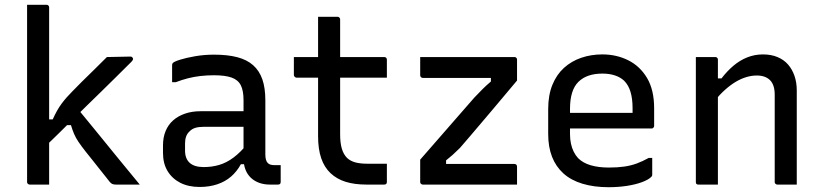

<svg xmlns="http://www.w3.org/2000/svg" viewBox="-20 -770 3430 801"><path d="M185 0Q171 0 158 0Q145 0 132 0Q119 0 104 0Q101 0 98.5 -1.5Q96 -3 94.5 -5Q93 -7 93 -11Q93 -91 93 -171Q93 -251 93 -331Q93 -411 93 -491Q93 -571 93 -651Q93 -683 93 -708.5Q93 -734 93 -750Q109 -750 122.5 -750Q136 -750 148.5 -750Q161 -750 174 -750Q178 -750 180 -748.5Q182 -747 183.5 -745Q185 -743 185 -739Q185 -647 185 -554.5Q185 -462 185 -369.5Q185 -277 185 -184.5Q185 -92 185 0ZM463 0Q454 0 448.5 -2.5Q443 -5 438 -11Q434 -16 423 -30Q412 -44 397.5 -62Q383 -80 367 -100.5Q351 -121 337 -138Q319 -161 307.5 -178Q296 -195 289 -211.5Q282 -228 276 -248H241L297 -325Q342 -271 385.5 -217Q429 -163 473 -109.5Q517 -56 563 0Q546 0 531.5 0Q517 0 501 0Q485 0 463 0ZM168 -272H200Q209 -292 218 -308Q227 -324 237 -337.5Q247 -351 258 -363.5Q269 -376 283 -390Q300 -408 322 -429.5Q344 -451 370.5 -477Q397 -503 426 -532L524 -534Q528 -534 530 -532.5Q532 -531 533.5 -529Q535 -527 535 -523Q535 -522 533.5 -519Q532 -516 526 -510Q494 -478 463 -447.5Q432 -417 401.5 -387Q371 -357 341.5 -328.5Q312 -300 283 -271Q254 -242 225.5 -214Q197 -186 168 -158Z M1087 -351Q1087 -323 1087 -295Q1087 -267 1087 -238.5Q1087 -210 1087 -182Q1087 -154 1087 -126Q1087 -113 1089.5 -104Q1092 -95 1097 -90Q1102 -85 1109 -83Q1116 -81 1126 -81Q1128 -81 1130.5 -81Q1133 -81 1136 -81H1151Q1151 -63 1151 -46Q1151 -29 1151 -11Q1151 -5 1148 -2.5Q1145 0 1140 0Q1135 0 1124.5 0Q1114 0 1105 0Q1082 0 1062 -7Q1042 -14 1027 -28Q1012 -42 1004 -62.5Q996 -83 996 -111Q996 -146 996 -183.5Q996 -221 996 -256Q996 -272 996 -288Q996 -304 996 -320Q996 -336 996 -352Q996 -392 984.5 -414.5Q973 -437 946 -446.5Q919 -456 873 -456Q844 -456 817 -453Q790 -450 764.5 -443.5Q739 -437 713 -427H698Q698 -445 698 -463Q698 -481 698 -499Q698 -502 699 -504Q700 -506 701 -507Q706 -513 731.5 -521Q757 -529 794.5 -535.5Q832 -542 873 -542Q929 -542 969.5 -531.5Q1010 -521 1036 -498Q1062 -475 1074.5 -439Q1087 -403 1087 -351ZM752 -142Q752 -108 771.5 -90.5Q791 -73 830 -73Q864 -73 894.5 -82Q925 -91 954 -112.5Q983 -134 1014 -172V-85H985Q968 -54 943.5 -33Q919 -12 886 -1Q853 10 813 10Q766 10 732 -7.5Q698 -25 679 -56.5Q660 -88 660 -132V-164Q660 -197 671 -223.5Q682 -250 702.5 -268Q723 -286 752 -296Q781 -306 817 -306Q852 -306 884.5 -306Q917 -306 949 -306Q981 -306 1014 -306Q1023 -306 1026.5 -295.5Q1030 -285 1031 -270Q1032 -255 1032 -241Q995 -241 963.5 -241Q932 -241 900 -241Q868 -241 830 -241Q809 -241 794.5 -236.5Q780 -232 770 -221Q761 -213 756.5 -200.5Q752 -188 752 -172Z M1206 -532H1583Q1588 -532 1591 -529Q1594 -526 1594 -521Q1594 -508 1594 -496Q1594 -484 1594 -472Q1594 -460 1594 -446H1217Q1215 -446 1213 -447Q1211 -448 1209.5 -449.5Q1208 -451 1207 -453Q1206 -455 1206 -457Q1206 -471 1206 -483Q1206 -495 1206 -507Q1206 -519 1206 -532ZM1594 -87Q1594 -68 1594 -49Q1594 -30 1594 -11Q1594 -6 1591.5 -3Q1589 0 1583 0Q1574 0 1564.5 0Q1555 0 1545.5 0Q1536 0 1526.5 0Q1517 0 1508 0Q1459 0 1422 -11.5Q1385 -23 1359 -47.5Q1333 -72 1320 -110Q1307 -148 1307 -202Q1307 -251 1307 -300Q1307 -349 1307 -398Q1307 -447 1307 -496.5Q1307 -546 1307 -595Q1307 -622 1307 -648Q1307 -674 1307 -700Q1328 -700 1348 -700Q1368 -700 1388 -700Q1391 -700 1393.5 -698.5Q1396 -697 1397.5 -694.5Q1399 -692 1399 -689Q1399 -629 1399 -569.5Q1399 -510 1399 -450Q1399 -390 1399 -330Q1399 -270 1399 -210Q1399 -174 1406 -150Q1413 -126 1428 -111Q1442 -98 1462.5 -92.5Q1483 -87 1512 -87Q1524 -87 1535.5 -87Q1547 -87 1558 -87Q1569 -87 1581 -87Z M1733 -532H2126Q2130 -532 2132 -530.5Q2134 -529 2135.5 -527Q2137 -525 2137 -521V-434Q2110 -402 2084.5 -371.5Q2059 -341 2034.5 -312Q2010 -283 1987 -256Q1964 -229 1942 -203Q1920 -177 1899 -153Q1882 -136 1868.5 -124Q1855 -112 1841 -101V-86Q1862 -86 1884 -86Q1906 -86 1928 -86H2126Q2131 -86 2134 -83Q2137 -80 2137 -75Q2137 -57 2137 -38Q2137 -19 2137 0H1744Q1741 0 1738.5 -1.5Q1736 -3 1734.5 -5Q1733 -7 1733 -11V-104Q1776 -153 1815 -198Q1854 -243 1890 -284Q1926 -325 1959 -363Q1977 -382 1993 -398Q2009 -414 2028 -430V-445Q2000 -445 1973 -445Q1946 -445 1918 -445H1744Q1741 -445 1738.5 -446.5Q1736 -448 1734.5 -450.5Q1733 -453 1733 -456Q1733 -475 1733 -494Q1733 -513 1733 -532Z M2493 -543Q2552 -543 2601 -518.5Q2650 -494 2679.5 -444.5Q2709 -395 2709 -318V-245Q2709 -242 2707.5 -239.5Q2706 -237 2704 -235.5Q2702 -234 2698 -234H2439Q2422 -234 2405 -234Q2388 -234 2372 -234H2342L2329 -299H2619Q2619 -304 2619 -309Q2619 -314 2619 -319Q2619 -358 2610.5 -386.5Q2602 -415 2584 -433Q2568 -448 2545 -455.5Q2522 -463 2493 -463Q2428 -463 2393 -428.5Q2358 -394 2358 -316V-211Q2358 -189 2362 -170.5Q2366 -152 2373.5 -137Q2381 -122 2392 -110Q2412 -90 2444.5 -80.5Q2477 -71 2520 -71Q2556 -71 2584 -75Q2612 -79 2636.5 -88Q2661 -97 2686 -111H2701Q2701 -93 2701 -75Q2701 -57 2701 -40Q2701 -38 2700 -36Q2699 -34 2697 -32Q2685 -20 2658 -10Q2631 0 2595 5.5Q2559 11 2519 11Q2458 11 2410 -3.5Q2362 -18 2330.5 -46.5Q2299 -75 2283 -116Q2267 -157 2267 -211V-315Q2267 -373 2284.5 -416Q2302 -459 2333 -487Q2364 -515 2405 -529Q2446 -543 2493 -543Z M3304 0Q3282 0 3263.5 0Q3245 0 3223 0Q3220 0 3217.5 -1.5Q3215 -3 3213.5 -5Q3212 -7 3212 -11Q3212 -72 3212 -132.5Q3212 -193 3212 -253.5Q3212 -314 3212 -375Q3212 -416 3192.5 -435.5Q3173 -455 3137 -455Q3116 -455 3094 -448.5Q3072 -442 3050 -429Q3028 -416 3005.5 -396Q2983 -376 2960 -348V-443H2990Q3013 -473 3039.5 -495.5Q3066 -518 3097 -530.5Q3128 -543 3163 -543Q3197 -543 3223.5 -532Q3250 -521 3267.5 -501Q3285 -481 3294.5 -453.5Q3304 -426 3304 -393Q3304 -345 3304 -297Q3304 -249 3304 -200.5Q3304 -152 3304 -103Q3304 -77 3304 -51.5Q3304 -26 3304 0ZM2975 0Q2961 0 2948 0Q2935 0 2922 0Q2909 0 2894 0Q2891 0 2889 -0.5Q2887 -1 2885.5 -2.5Q2884 -4 2883.5 -6Q2883 -8 2883 -11Q2883 -64 2883 -117Q2883 -170 2883 -222Q2883 -274 2883 -327Q2883 -380 2883 -433Q2883 -465 2883 -490.5Q2883 -516 2883 -532Q2899 -532 2912.5 -532Q2926 -532 2938.5 -532Q2951 -532 2964 -532Q2968 -532 2970 -530.5Q2972 -529 2973.5 -527Q2975 -525 2975 -521Q2975 -435 2975 -348Q2975 -261 2975 -174Q2975 -87 2975 0Z"/></svg>

Font: Recursive
Style: Regular
Weight: 400
Version: Version 1.085